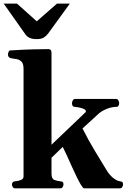

<svg xmlns="http://www.w3.org/2000/svg" viewBox="-41 -1023 693 1043"><path d="M40.6 0Q32.2 0 28.1 -7.3Q23.9 -14.6 23.9 -20Q23.9 -36.1 40 -38.1Q58.1 -39.6 72.5 -45.2Q86.9 -50.8 86.9 -64.5V-648.9Q86.9 -679.2 74.2 -689.9Q61.5 -700.7 44.4 -702.6Q27.3 -704.6 14.2 -708Q9.3 -710.4 5.9 -714.4Q2.4 -718.3 2.4 -727.5Q2.4 -733.4 5.4 -741Q8.3 -748.5 14.2 -749Q83.5 -753.4 138.9 -754.9Q194.3 -756.3 224.1 -756.3Q228 -756.3 233.4 -752.2Q238.8 -748 238.8 -736.3V-236.8L421.4 -411.1Q425.8 -415 425.8 -418.5Q425.8 -428.2 405.3 -434.8Q384.8 -441.4 365.2 -442.4Q355.5 -443.4 352.8 -449.5Q350.1 -455.6 350.1 -463.4Q350.1 -468.8 354.2 -477.1Q358.4 -485.4 366.7 -485.4H589.8Q598.1 -485.4 602.3 -477.1Q606.4 -468.8 606.4 -463.4Q606.4 -454.6 602.5 -448.5Q598.6 -442.4 590.3 -442.4Q566.9 -442.4 541.7 -432.6Q516.6 -422.9 498.5 -408.7L407.2 -325.2Q422.9 -293.9 439.7 -263.4Q456.5 -232.9 473.9 -204.1Q491.2 -175.3 507.8 -148.2Q524.4 -121.1 539.1 -96.7Q553.7 -72.8 573.5 -56.6Q593.3 -40.5 611.3 -38.1Q619.6 -37.1 623.5 -33.9Q627.4 -30.8 627.4 -20Q627.4 -14.6 623.3 -7.3Q619.1 0 610.8 0H416Q410.2 0 399.7 -17.1Q389.2 -34.2 376 -61.3Q362.8 -88.4 348.9 -119.1Q335 -149.9 322.3 -178.2Q309.6 -206.5 299.8 -225.1L238.8 -166V-80.6Q238.8 -52.2 253.4 -46.1Q268.1 -40 286.1 -38.1Q296.4 -37.1 300 -34.2Q303.7 -31.2 303.7 -20Q303.7 -14.6 299.6 -7.3Q295.4 0 287.1 0ZM158.7 -810.5Q133.8 -810.5 119.4 -817.6Q105 -824.7 97.7 -835.4L-21 -1003.4H51.3L158.7 -907.2L268.6 -1003.4H338.4L219.7 -839.8Q211.4 -828.6 197.8 -819.6Q184.1 -810.5 158.7 -810.5Z"/></svg>

Font: Gelasio
Style: Regular
Weight: 400
Designer: Eben Sorkin
Foundry: Eben Sorkin
Version: Version 1.008